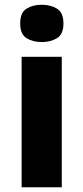

<svg xmlns="http://www.w3.org/2000/svg" viewBox="-20 -788 351 808"><path d="M156 -768Q193 -768 220 -751.5Q247 -735 247 -689Q247 -644 220 -627.5Q193 -611 156 -611Q118 -611 91.5 -627.5Q65 -644 65 -689Q65 -735 91.5 -751.5Q118 -768 156 -768ZM240 -549V0H71V-549Z"/></svg>

Font: Noto Sans Georgian ExtraBold
Style: Regular
Weight: 800
Designer: Monotype Design Team, Akaki Razmadze
Foundry: Google LLC
Version: Version 2.005; ttfautohint (v1.8.4.7-5d5b)